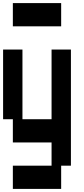

<svg xmlns="http://www.w3.org/2000/svg" viewBox="-20 -1050 540 1240"><path d="M63 -880V-1030H375V-880ZM63 170V20H313V-130H63V-280H0V-730H125V-280H313V-730H438V20H375V170Z"/></svg>

Font: 2P VHS
Style: Regular
Weight: 400
Designer: CodeMan38
Foundry: CodeMan38
Version: Version 3.000